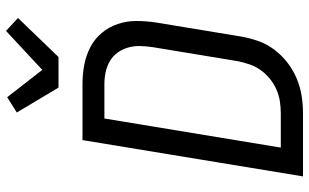

<svg xmlns="http://www.w3.org/2000/svg" viewBox="-215 -815 1030 640"><g transform="rotate(-90 300.0 -495.0)"><path d="M32 0 153 -735H340Q373 -735 404.5 -729Q436 -723 463.5 -708.5Q491 -694 510.5 -670.5Q530 -647 540 -617.5Q550 -588 550 -555.5Q550 -523 545 -490L498 -205Q493 -177 483 -148.5Q473 -120 454 -95Q435 -70 410 -51Q385 -32 357 -20.5Q329 -9 300 -4.5Q271 0 242 0ZM128 -74H242Q262 -74 282 -77Q302 -80 321.5 -88.5Q341 -97 357.5 -110.5Q374 -124 386.5 -141.5Q399 -159 405.5 -178.5Q412 -198 416 -217L463 -502Q466 -523 466.5 -543.5Q467 -564 461.5 -583Q456 -602 445 -617.5Q434 -633 417.5 -643Q401 -653 381 -657.5Q361 -662 340 -662H225ZM328 -815 245 -954 296 -986 387 -869 517 -990 560 -950 430 -815Z"/></g></svg>

Font: Iosevka Custom Oblique
Style: Regular
Weight: 400
Italic angle: -9°
Designer: Belleve Invis
Foundry: Belleve Invis
Version: Version 27.0.1